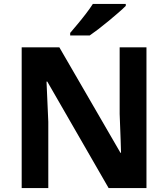

<svg xmlns="http://www.w3.org/2000/svg" viewBox="-20 -954 853 974"><path d="M723 0H531L220 -540H216Q218 -489 220.5 -438Q223 -387 225 -336V0H90V-714H281L591 -179H594Q593 -212 592 -245Q591 -278 589.5 -310.5Q588 -343 587 -376V-714H723ZM618 -924Q604 -910 581 -890Q558 -870 531.5 -848Q505 -826 479.5 -806.5Q454 -787 435 -774H336V-787Q352 -806 373.5 -831.5Q395 -857 416 -884.5Q437 -912 451 -934H618Z"/></svg>

Font: Noto Sans Bassa Vah
Style: Regular
Weight: 400
Designer: Monotype Design Team
Foundry: Monotype Imaging Inc.
Version: Version 2.002